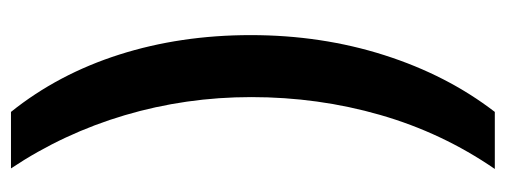

<svg xmlns="http://www.w3.org/2000/svg" viewBox="-306 -458 922 350"><g transform="rotate(90 155.0 -283.0)"><path d="M44 -279Q44 -408 80.5 -522.5Q117 -637 184 -724H288Q222 -628 189.5 -515Q157 -402 157 -280Q157 -161 190 -49.5Q223 62 287 158H184Q115 72 79.5 -39.5Q44 -151 44 -279Z"/></g></svg>

Font: Noto Sans Hebrew Condensed SemiBold
Style: Regular
Weight: 600
Width: 3
Designer: Monotype Design Team
Foundry: Monotype Imaging Inc.
Version: Version 2.004; ttfautohint (v1.8.4.7-5d5b)